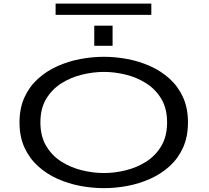

<svg xmlns="http://www.w3.org/2000/svg" viewBox="-20 -1016 1140 1048"><path d="M547.5 11Q484 11 418.5 -1.2Q353 -13.5 293.8 -40Q234.5 -66.5 187.8 -108.8Q141 -151 113.8 -210.2Q86.5 -269.5 86.5 -348Q86.5 -426 113.8 -485.2Q141 -544.5 187.8 -586.5Q234.5 -628.5 293.8 -655Q353 -681.5 418.5 -693.8Q484 -706 547.5 -706Q610.5 -706 675.5 -693.8Q740.5 -681.5 799.8 -655Q859 -628.5 905.5 -586.5Q952 -544.5 979 -485.2Q1006 -426 1006 -348Q1006 -269.5 979 -210Q952 -150.5 905.5 -108.5Q859 -66.5 799.8 -40Q740.5 -13.5 675.5 -1.2Q610.5 11 547.5 11ZM547.5 -71.5Q606 -71.5 666.8 -86.5Q727.5 -101.5 778.5 -134Q829.5 -166.5 860.8 -219.5Q892 -272.5 892 -348Q892 -423.5 860.8 -476Q829.5 -528.5 778.5 -561Q727.5 -593.5 666.8 -608.5Q606 -623.5 547.5 -623.5Q488.5 -623.5 427.2 -608.5Q366 -593.5 314.8 -561Q263.5 -528.5 232 -476Q200.5 -423.5 200.5 -348Q200.5 -272.5 232 -219.5Q263.5 -166.5 314.8 -134Q366 -101.5 427.2 -86.5Q488.5 -71.5 547.5 -71.5ZM494.5 -876H594.5V-766H494.5ZM283.5 -935V-996.5H806V-935Z"/></svg>

Font: Trispace Expanded
Style: Regular
Weight: 400
Width: 7
Designer: Tyler Finck
Foundry: Etcetera Type Company
Version: Version 1.210; ttfautohint (v1.8.3)